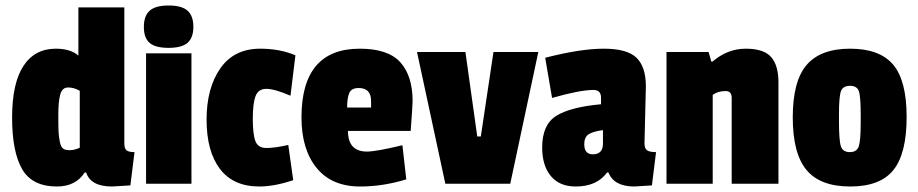

<svg xmlns="http://www.w3.org/2000/svg" viewBox="-20 -668 3338 698"><path d="M454 6 387 10Q310 10 293 -41H288Q255 10 187 10Q97 10 60.5 -53Q24 -116 24 -240.5Q24 -365 65 -428Q106 -491 183 -491Q236 -491 265 -466V-641H432V-147Q432 -128 440 -121.5Q448 -115 469 -115ZM270 -131V-338Q249 -350 227.5 -350Q206 -350 199 -324.5Q192 -299 192 -251.5Q192 -204 193 -187Q194 -170 197.5 -152.5Q201 -135 208.5 -128.5Q216 -122 233.5 -122Q251 -122 270 -131Z M676 0H511V-474H676ZM524 -512Q503 -530 503 -570Q503 -610 524 -629Q545 -648 593 -648Q641 -648 662 -629Q683 -610 683 -570.5Q683 -531 662 -512.5Q641 -494 593 -494Q545 -494 524 -512Z M1028 -141 1046 -13Q977 10 923 10Q828 10 779.5 -54Q731 -118 731 -233Q731 -348 781 -419.5Q831 -491 926 -491Q997 -491 1054 -467L1036 -320Q978 -345 948.5 -345Q919 -345 909 -318.5Q899 -292 899 -236Q899 -180 908.5 -155Q918 -130 948.5 -130Q979 -130 1028 -141Z M1284 -348Q1258 -348 1250 -330.5Q1242 -313 1242 -277H1329V-301Q1329 -348 1284 -348ZM1288 -491Q1391 -491 1435.5 -441.5Q1480 -392 1480 -300Q1480 -288 1473 -192H1245Q1245 -117 1314 -117Q1347 -117 1443 -140L1457 -16Q1373 10 1289 10Q1186 10 1131 -57.5Q1076 -125 1076 -241Q1076 -491 1288 -491Z M1937 -479 1835 0H1599L1496 -479H1672L1715 -172H1728L1774 -479Z M2328 -354 2323 -147Q2323 -128 2332.5 -121.5Q2342 -115 2365 -115L2350 6Q2292 10 2286 10Q2212 10 2192 -41H2187Q2150 10 2073 10Q2014 10 1982.5 -28Q1951 -66 1951 -132Q1951 -215 2002.5 -247Q2054 -279 2165 -289V-313Q2165 -341 2137 -341Q2089 -341 1987 -312L1962 -458Q2090 -491 2175 -491Q2260 -491 2294 -458Q2328 -425 2328 -354ZM2135 -107Q2172 -107 2172 -146V-195Q2135 -190 2119.5 -179.5Q2104 -169 2104 -144Q2104 -107 2135 -107Z M2570 -444Q2625 -491 2691 -491Q2757 -491 2783.5 -460.5Q2810 -430 2810 -369V0H2640V-312Q2640 -337 2618 -337Q2590 -337 2571 -323V0H2403V-479H2556L2566 -444Z M2862 -241.5Q2862 -373 2912.5 -432Q2963 -491 3070.5 -491Q3178 -491 3227 -433Q3276 -375 3276 -242.5Q3276 -110 3228 -50Q3180 10 3071 10Q2962 10 2912 -50Q2862 -110 2862 -241.5ZM3030 -252V-228Q3030 -157 3037 -136Q3044 -115 3069.5 -115Q3095 -115 3102 -136Q3109 -157 3109 -222V-251Q3109 -316 3102.5 -336Q3096 -356 3070 -356Q3044 -356 3037 -336Q3030 -316 3030 -252Z"/></svg>

Font: Passion One
Style: Regular
Weight: 400
Designer: Alejandro Lo Celso
Foundry: Fontstage
Version: Version 1.001